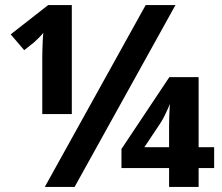

<svg xmlns="http://www.w3.org/2000/svg" viewBox="-20 -734 870 754"><path d="M156 0 552 -714H669L273 0ZM146 -286V-504Q146 -517 146.5 -538Q147 -559 148 -578.5Q149 -598 150 -605Q144 -597 132.5 -585.5Q121 -574 113 -567L75 -537L22 -599L169 -714H262V-286ZM644 0V-74H457V-149L645 -431H760V-156H821V-74H760V0ZM547 -156H644V-236Q644 -278 647 -326Q642 -312 630 -287Q618 -262 609 -249Z"/></svg>

Font: Noto Sans
Style: Bold
Weight: 700
Designer: Monotype Design Team
Foundry: Monotype Imaging Inc.
Version: Version 2.000;GOOG;noto-source:20170915:90ef993387c0; ttfaut